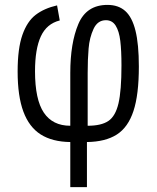

<svg xmlns="http://www.w3.org/2000/svg" viewBox="-20 -579 640 784"><path d="M267 1Q193.5 0 146.2 -30Q99 -60 75.5 -123.2Q52 -186.5 52 -287Q52 -381 71.5 -436.5Q91 -492 125.8 -518.5Q160.5 -545 213 -557L224 -495.5Q170.5 -482 146.8 -430.5Q123 -379 123 -288Q123 -172.5 159 -119Q195 -65.5 267 -65.5V-281Q267 -403 300 -481Q333 -559 419 -559Q463.5 -559 491.5 -534Q519.5 -509 533.2 -453.8Q547 -398.5 547 -307Q547 -192.5 525 -125.8Q503 -59 456.8 -29.5Q410.5 0 335 1V185H267ZM476 -312Q476 -372.5 471.2 -412Q466.5 -451.5 452.5 -474Q438.5 -496.5 412.5 -496.5Q378.5 -496.5 362 -461Q345.5 -425.5 341.8 -381.2Q338 -337 338 -281V-65.5Q393.5 -65.5 422.5 -85Q451.5 -104.5 463.8 -156.8Q476 -209 476 -312Z"/></svg>

Font: JuliaMono Light
Style: Regular
Weight: 300
Monospace: yes
Designer: cormullion
Foundry: corm
Version: Version 0.054; ttfautohint (v1.8.4)